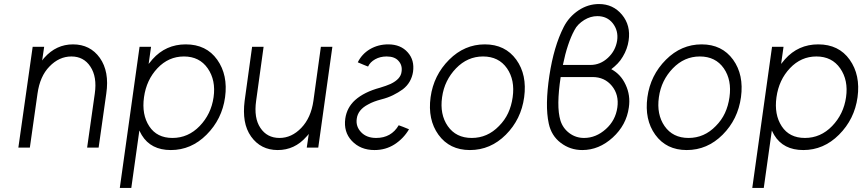

<svg xmlns="http://www.w3.org/2000/svg" viewBox="-20 -732 4279 952"><path d="M469 0 507 -268Q515 -323 507 -367Q499 -411 475 -445Q427 -512 342 -512Q259 -512 200 -446Q197 -443 194.5 -439.5Q192 -436 189 -432L199 -500H142L71 0H128L166 -268Q178 -354 225 -402Q273 -452 334 -452Q395 -452 428 -402Q462 -351 450 -268L412 0Z M729 -500 717 -415Q722 -421 727 -427Q732 -433 736 -438Q802 -512 901 -512Q1003 -512 1057 -436Q1111 -360 1096 -250Q1081 -141 1004 -64Q928 12 827 12Q728 12 683 -62Q680 -67 677 -73Q674 -79 671 -85L631 200H574L672 -500ZM835 -48Q913 -48 970 -107Q1027 -166 1039 -250Q1051 -334 1010 -393Q969 -452 892 -452Q816 -452 761 -394Q706 -336 694 -250Q682 -164 720 -106Q758 -48 835 -48Z M1230 -500 1193 -232Q1186 -177 1193.5 -133Q1201 -89 1225 -55Q1273 12 1357 12Q1441 12 1499 -54Q1502 -57 1505 -60.5Q1508 -64 1511 -68L1501 0H1558L1628 -500H1571L1534 -232Q1522 -148 1474 -98Q1426 -48 1366 -48Q1304 -48 1271 -98Q1238 -147 1250 -232L1287 -500Z M1754 -423Q1773 -415 1783.5 -410.5Q1794 -406 1798.5 -404.5Q1803 -403 1804 -402.5Q1805 -402 1805 -402Q1815 -424 1840 -438Q1865 -452 1897 -452Q1937 -452 1956 -430Q1976 -408 1971 -376Q1967 -340 1917 -316Q1906 -311 1893 -306.5Q1880 -302 1864 -297Q1786 -276 1741 -236Q1700 -199 1692 -144Q1683 -78 1724 -34Q1767 12 1837 12Q1892 12 1936 -16Q1981 -45 2008 -91Q1989 -99 1978.5 -103Q1968 -107 1963.5 -108.5Q1959 -110 1958 -110.5Q1957 -111 1957 -111Q1920 -48 1845 -48Q1798 -48 1771 -76Q1743 -105 1749 -144Q1755 -188 1805 -214Q1819 -222 1835 -228Q1851 -234 1870 -239Q1902 -247 1928.5 -260Q1955 -273 1977 -289Q1999 -306 2011.5 -328Q2024 -350 2028 -376Q2036 -434 2002 -472Q1967 -512 1905 -512Q1855 -512 1814 -488Q1774 -464 1754 -423Z M2384 -512Q2283 -512 2207 -436Q2130 -359 2115 -250Q2100 -139 2154 -64Q2209 12 2310 12Q2412 12 2488 -64Q2564 -140 2579 -250Q2594 -361 2540 -436Q2485 -512 2384 -512ZM2375 -452Q2453 -452 2494 -393Q2534 -335 2522 -250Q2516 -207 2499.5 -171.5Q2483 -136 2454 -107Q2397 -48 2319 -48Q2241 -48 2200 -107Q2160 -165 2172 -250Q2178 -293 2195.5 -328.5Q2213 -364 2241 -393Q2298 -452 2375 -452Z M2950 -712Q2896 -712 2849 -681Q2801 -649 2775 -598Q2726 -502 2704 -357Q2693 -284 2692 -224.5Q2691 -165 2701 -119Q2714 -59 2760 -24Q2807 12 2867 12Q2950 12 3018 -50Q3086 -112 3098 -199Q3107 -259 3082 -312Q3070 -338 3052.5 -357Q3035 -376 3011 -389Q3028 -402 3042.5 -417Q3057 -432 3068 -451Q3091 -489 3097 -531Q3108 -606 3064 -659Q3020 -712 2950 -712ZM2942 -652Q2990 -652 3018 -617Q3047 -580 3040 -531Q3032 -480 2994 -445Q2956 -410 2908 -410H2771Q2782 -464 2796.5 -507.5Q2811 -551 2828 -582Q2836 -598 2848.5 -610.5Q2861 -623 2877 -633Q2908 -652 2942 -652ZM2760 -350H2918Q2978 -350 3014 -306Q3050 -262 3041 -199Q3032 -135 2984 -92Q2935 -48 2876 -48Q2835 -48 2803 -72Q2787 -84 2776 -99.5Q2765 -115 2759 -134Q2748 -170 2748.5 -224Q2749 -278 2760 -350Z M3459 -512Q3358 -512 3282 -436Q3205 -359 3190 -250Q3175 -139 3229 -64Q3284 12 3385 12Q3487 12 3563 -64Q3639 -140 3654 -250Q3669 -361 3615 -436Q3560 -512 3459 -512ZM3450 -452Q3528 -452 3569 -393Q3609 -335 3597 -250Q3591 -207 3574.5 -171.5Q3558 -136 3529 -107Q3472 -48 3394 -48Q3316 -48 3275 -107Q3235 -165 3247 -250Q3253 -293 3270.5 -328.5Q3288 -364 3316 -393Q3373 -452 3450 -452Z M3865 -500 3853 -415Q3858 -421 3863 -427Q3868 -433 3872 -438Q3938 -512 4037 -512Q4139 -512 4193 -436Q4247 -360 4232 -250Q4217 -141 4140 -64Q4064 12 3963 12Q3864 12 3819 -62Q3816 -67 3813 -73Q3810 -79 3807 -85L3767 200H3710L3808 -500ZM3971 -48Q4049 -48 4106 -107Q4163 -166 4175 -250Q4187 -334 4146 -393Q4105 -452 4028 -452Q3952 -452 3897 -394Q3842 -336 3830 -250Q3818 -164 3856 -106Q3894 -48 3971 -48Z"/></svg>

Font: Unageo
Style: Light-Italic
Weight: 300
Designer: Richard Sepsi
Foundry: Richard Sepsi
Version: Version 2.000